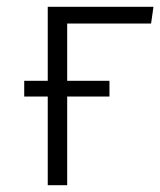

<svg xmlns="http://www.w3.org/2000/svg" viewBox="-20 -543 470 563"><path d="M177 -306H301V-260H177V0H120V-260H51V-306H120V-523H430L423 -474H177Z"/></svg>

Font: Jldddboxgfspflltxgxzjzlszac
Style: Regular
Weight: 300
Designer: Carrois Corporate & Edenspiekermann
Foundry: Carrois Corporate GbR & Edenspiekermann AG
Version: Version 2.001